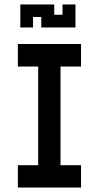

<svg xmlns="http://www.w3.org/2000/svg" viewBox="-20 -828 444 860"><path d="M60 12V-88H151V-530H60V-631H343V-530H251V-88H343V12ZM71 -705V-808H223V-762H260V-808H318V-705H165V-752H128V-705Z"/></svg>

Font: Pixelify Sans
Style: Regular
Weight: 400
Designer: Stefie Justprince
Foundry: Typecalism Foundryline
Version: Version 1.000;February 13, 2025;FontCreator 15.0.0.3015 64-b